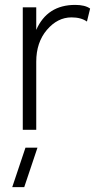

<svg xmlns="http://www.w3.org/2000/svg" viewBox="-20 -530 425 784"><path d="M287 -510Q327 -510 348 -495L335 -442Q311 -459 272 -459Q215 -459 171.5 -408Q128 -357 128 -278V0H73V-500H128V-408Q173 -510 287 -510ZM30 234 84 73H133L79 234Z"/></svg>

Font: Human Sans Light
Style: Regular
Weight: 300
Designer: Tim Radville
Foundry: Continuum
Version: Version 1.000;FEAKit 1.0